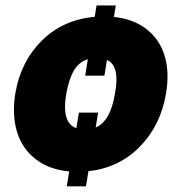

<svg xmlns="http://www.w3.org/2000/svg" viewBox="-20 -612 641 695"><path d="M399.1 -592.3 392.4 -550.8Q464.5 -543 511.7 -505.5Q558.9 -468 576.3 -408.6Q593.8 -349.1 581 -274.1Q562.1 -159.1 487 -81.9Q411.9 -4.6 300.1 7.8L291.2 62.5H221.6L230.5 8.5Q157 1.8 108.1 -36.6Q59.3 -74.9 41.2 -136.2Q23.1 -197.4 35.5 -274.1Q55 -389.6 131.9 -465.4Q208.8 -541.2 322.8 -551.1L329.5 -592.3ZM335.2 -204.5 326.3 -150.6Q379.6 -172.2 396.3 -274.1Q405.5 -322.4 398.6 -353.2Q391.7 -383.9 367.2 -394.9L358 -338.1H288.4L297.9 -397.7Q266.3 -388.1 248 -357.6Q229.8 -327.1 220.2 -274.1Q210.9 -223 219.5 -190.5Q228 -158 256.4 -148.1L265.6 -204.5Z"/></svg>

Font: Karasuma Gothic
Style: Italic
Weight: 900
Italic angle: -9.39999°
Designer: Rasmus Andersson / Ryoko Nishizuka
Foundry: Genbu
Version: Version 1.00